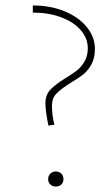

<svg xmlns="http://www.w3.org/2000/svg" viewBox="-20 -679 405 702"><path d="M146 -300Q146 -332 164 -351Q182 -370 219 -393Q247 -410 262.5 -422.5Q278 -435 289.5 -455Q301 -475 301 -503Q301 -539 275 -569Q249 -599 203 -616Q157 -633 100 -633V-659Q164 -659 215.5 -638Q267 -617 297 -580.5Q327 -544 327 -500Q327 -467 314.5 -444Q302 -421 284.5 -407Q267 -393 238 -376Q203 -354 186.5 -337Q170 -320 170 -293Q170 -255 179 -223L157 -220Q153 -238 149.5 -262Q146 -286 146 -300ZM156 -24Q156 -36 164 -44Q172 -52 184 -52Q197 -52 204.5 -44Q212 -36 212 -24Q212 -12 204.5 -4.5Q197 3 184 3Q172 3 164 -4.5Q156 -12 156 -24Z"/></svg>

Font: Ysabeau SC Extralight
Style: Regular
Weight: 200
Designer: Christian Thalmann (Catharsis Fonts)
Version: Version 0.003